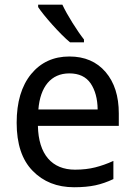

<svg xmlns="http://www.w3.org/2000/svg" viewBox="-20 -786 572 816"><path d="M274.9 -545.9C207.5 -545.9 153.3 -521 112.3 -471.2C71.3 -420.9 50.8 -352.1 50.8 -264.2C50.8 -174.8 73.2 -106.4 118.7 -60.1C163.6 -13.7 222.2 9.8 294.9 9.8C330.6 9.8 360.8 6.8 385.7 1.5C410.6 -3.9 436 -12.7 461.9 -24.9V-102.1C435.1 -89.8 409.7 -81.1 384.8 -74.7C359.9 -68.4 331.1 -64.9 298.8 -64.9C200.7 -64.9 143.6 -129.9 141.1 -251H484.9V-304.2C484.9 -377.4 466.3 -436 428.7 -480C391.1 -523.9 339.8 -545.9 274.9 -545.9ZM274.9 -474.1C315.4 -474.1 345.7 -460 365.2 -431.6C384.3 -403.3 394.5 -366.2 395 -320.8H143.1C150.9 -417 196.3 -474.1 274.9 -474.1ZM142.1 -766.1V-755.9C164.1 -721.7 235.8 -640.1 277.8 -606H336.9V-618.2C322.3 -636.7 306.2 -660.2 288.1 -689C270 -717.8 255.9 -743.2 245.1 -766.1Z"/></svg>

Font: Avrile Sans
Style: Regular
Weight: 400
Designer: Monotype Design Team, Google (font), Stefan Peev (BGR Cyrillic), Cristiano Sobral (main changes)
Foundry: The Avrile Sans Project Authors
Version: Version 3.110